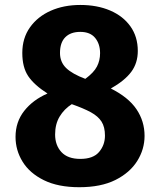

<svg xmlns="http://www.w3.org/2000/svg" viewBox="-20 -749 655 786"><path d="M544.1 -540.5Q544.1 -490.8 517.4 -454.9Q490.8 -419 433.8 -386.7Q505.6 -350.8 538.7 -301.8Q571.8 -252.8 571.8 -192.8Q571.8 -137.9 541.8 -90Q511.8 -42.1 452.6 -12.3Q393.3 17.4 304.6 17.4Q217.9 17.4 159.7 -11.3Q101.5 -40 72.6 -86.9Q43.6 -133.8 43.6 -188.7Q43.6 -249.7 79 -294.9Q114.4 -340 174.4 -366.2Q120 -401 95.6 -437.2Q71.3 -473.3 71.3 -532.3Q71.3 -592.8 102.6 -636.9Q133.8 -681 187.4 -704.9Q241 -728.7 308.7 -728.7Q377.9 -728.7 431 -705.9Q484.1 -683.1 514.1 -640.8Q544.1 -598.5 544.1 -540.5ZM225.6 -532.3Q225.6 -494.9 250.8 -470.5Q275.9 -446.2 329.2 -426.2Q364.1 -451.8 376.9 -476.7Q389.7 -501.5 389.7 -531.3Q389.7 -569.2 369.5 -593.8Q349.2 -618.5 308.7 -618.5Q269.2 -618.5 247.4 -596.7Q225.6 -574.9 225.6 -532.3ZM409.7 -193.8Q409.7 -229.2 395.6 -251.3Q381.5 -273.3 351.8 -289.5Q322.1 -305.6 273.8 -322.6Q242.6 -302.6 224.1 -271.8Q205.6 -241 205.6 -198.5Q205.6 -154.4 231.5 -126.4Q257.4 -98.5 308.7 -98.5Q361.5 -98.5 385.6 -126.9Q409.7 -155.4 409.7 -193.8Z"/></svg>

Font: FiraCode Nerd Font
Style: Bold
Weight: 700
Designer: Carrois Corporate, Edenspiekermann AG, Nikita Prokopov
Foundry: Carrois Corporate, Edenspiekermann AG, Nikita Prokopov
Version: Version 6.002;Nerd Fonts 2.1.0